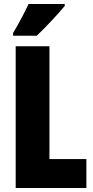

<svg xmlns="http://www.w3.org/2000/svg" viewBox="-20 -947 468 967"><path d="M306 -917V-927H124C103 -883 78 -834 46 -781V-767H165C215 -814 278 -883 306 -917ZM59 0H415V-146H229V-714H59Z"/></svg>

Font: Noto Sans Hebrew ExtraCondensed Black
Style: Regular
Weight: 900
Width: 2
Designer: Monotype Design Team
Foundry: Monotype Imaging Inc.
Version: Version 2.004